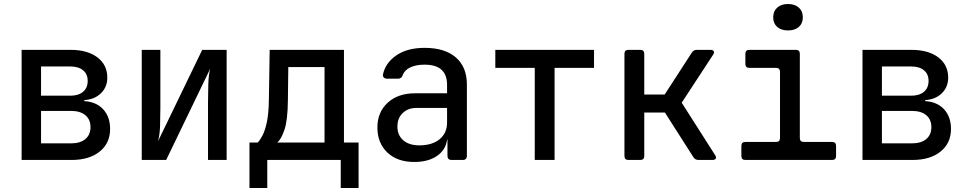

<svg xmlns="http://www.w3.org/2000/svg" viewBox="-20 -799 4840 959"><path d="M88 0V-550H332Q417 -550 466.5 -512.5Q516 -475 516 -411Q516 -364 484 -333Q452 -302 401 -299V-294Q462 -290 496 -252.5Q530 -215 530 -155Q530 -84 478 -42Q426 0 337 0ZM185 -321H331Q372 -321 395 -340.5Q418 -360 418 -395Q418 -429 395 -448Q372 -467 331 -467H185ZM185 -83H335Q381 -83 406.5 -104.5Q432 -126 432 -164Q432 -202 406.5 -223.5Q381 -245 335 -245H185Z M688 0V-550H781V-262Q781 -218 779.5 -171Q778 -124 769 -93L990 -550H1112V0H1019V-289Q1019 -333 1020.5 -379.5Q1022 -426 1030 -456L810 0Z M1226 140V-87H1267Q1279 -99 1291.5 -123Q1304 -147 1313 -189.5Q1322 -232 1323 -299L1327 -550H1698V-87H1771V140H1682V0H1315V140ZM1365 -87H1601V-464H1420L1418 -298Q1417 -199 1401 -151.5Q1385 -104 1365 -87Z M2049 10Q1964 10 1914.5 -37.5Q1865 -85 1865 -162Q1865 -239 1916.5 -286Q1968 -333 2052 -333H2213V-375Q2213 -476 2101 -476Q2058 -476 2029.5 -462.5Q2001 -449 1992 -425Q1986 -406 1969 -406H1913Q1903 -406 1897 -412Q1891 -418 1893 -428Q1906 -486 1960.5 -523Q2015 -560 2101 -560Q2202 -560 2257 -512Q2312 -464 2312 -377V-21Q2312 0 2291 0H2236Q2215 0 2215 -21V-101H2213Q2206 -50 2162.5 -20Q2119 10 2049 10ZM2075 -73Q2138 -73 2175.5 -103.5Q2213 -134 2213 -187V-260H2061Q2018 -260 1991.5 -234.5Q1965 -209 1965 -167Q1965 -124 1994 -98.5Q2023 -73 2075 -73Z M2651 0V-460H2454V-550H2947V-460H2750V0Z M3119 0Q3099 0 3099 -20V-530Q3099 -550 3119 -550H3178Q3198 -550 3198 -530V-327H3300L3436 -537Q3445 -550 3460 -550H3529Q3541 -550 3545 -543Q3549 -536 3542 -526L3385 -286L3552 -24Q3559 -14 3555 -7Q3551 0 3539 0H3469Q3453 0 3444 -13L3301 -237H3198V-20Q3198 0 3178 0Z M3703 0Q3683 0 3683 -20V-70Q3683 -90 3703 -90H3856Q3876 -90 3876 -110V-440Q3876 -460 3856 -460H3723Q3703 -460 3703 -480V-530Q3703 -550 3723 -550H3955Q3975 -550 3975 -530V-110Q3975 -90 3995 -90H4136Q4156 -90 4156 -70V-20Q4156 0 4136 0ZM3916 -647Q3882 -647 3862 -664.5Q3842 -682 3842 -712Q3842 -743 3862 -761Q3882 -779 3916 -779Q3950 -779 3970 -761Q3990 -743 3990 -712Q3990 -682 3970 -664.5Q3950 -647 3916 -647Z M4288 0V-550H4532Q4617 -550 4666.5 -512.5Q4716 -475 4716 -411Q4716 -364 4684 -333Q4652 -302 4601 -299V-294Q4662 -290 4696 -252.5Q4730 -215 4730 -155Q4730 -84 4678 -42Q4626 0 4537 0ZM4385 -321H4531Q4572 -321 4595 -340.5Q4618 -360 4618 -395Q4618 -429 4595 -448Q4572 -467 4531 -467H4385ZM4385 -83H4535Q4581 -83 4606.5 -104.5Q4632 -126 4632 -164Q4632 -202 4606.5 -223.5Q4581 -245 4535 -245H4385Z"/></svg>

Font: Pitagon Sans Mono Medium
Style: Regular
Weight: 500
Monospace: yes
Designer: Travis Tran
Foundry: Pitagon
Version: Version 1.001; ttfautohint (v1.8.4.7-5d5b);gftools[0.9.26]